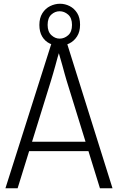

<svg xmlns="http://www.w3.org/2000/svg" viewBox="-20 -1004 631 1024"><path d="M9 0 253 -768H339L580 0H513L335 -575Q330 -590 324.5 -611.5Q319 -633 312.5 -655.5Q306 -678 300 -699Q294 -720 290 -734H298Q293 -720 287.5 -699Q282 -678 275.5 -655Q269 -632 263 -611Q257 -590 252 -574L74 0ZM119 -198V-248H469V-198ZM297 -760Q270 -760 245 -772Q220 -784 205 -809Q190 -834 190 -871Q190 -908 206 -933.5Q222 -959 247.5 -971.5Q273 -984 300 -984Q327 -984 351.5 -971.5Q376 -959 391.5 -934.5Q407 -910 407 -872Q407 -835 391 -810Q375 -785 350 -772.5Q325 -760 297 -760ZM298 -798Q323 -798 343.5 -816Q364 -834 364 -871Q364 -908 343.5 -926Q323 -944 298 -944Q273 -944 253.5 -926Q234 -908 234 -871Q234 -835 254 -816.5Q274 -798 298 -798Z"/></svg>

Font: Yaldevi Light
Style: Regular
Weight: 300
Designer: Sol Matas, Rajitha Manaperi, Kosala Senevirathne
Foundry: Mooniak
Version: Version 1.100